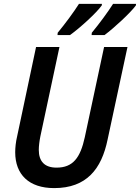

<svg xmlns="http://www.w3.org/2000/svg" viewBox="-20 -955 718 985"><path d="M451 -787 450 -775H516C566 -812 650 -890 677 -927L678 -935H560C534 -894 490 -834 451 -787ZM276 -787 275 -775H339C392 -813 475 -889 502 -927L503 -935H385C359 -894 315 -834 276 -787ZM258 10C424 10 501 -88 532 -239L634 -714H514L415 -251C392 -145 354 -95 270 -95C209 -95 179 -127 179 -186C179 -204 182 -230 187 -255L285 -714H165L68 -256C61 -227 58 -197 58 -174C58 -60 128 10 258 10Z"/></svg>

Font: Noto Sans SemiCondensed SemiBold
Style: Italic
Weight: 600
Width: 4
Italic angle: -12°
Designer: Monotype Design Team
Foundry: Monotype Imaging Inc.
Version: Version 2.013